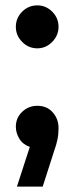

<svg xmlns="http://www.w3.org/2000/svg" viewBox="-20 -542 277 715"><path d="M119 -362Q86 -362 62.5 -386Q39 -410 39 -442Q39 -475 62.5 -498.5Q86 -522 119 -522Q151 -522 174.5 -498.5Q198 -475 198 -442Q198 -410 174.5 -386Q151 -362 119 -362ZM43 153 91 5Q65 -4 52 -25.5Q39 -47 39 -70Q39 -103 62.5 -125.5Q86 -148 119 -148Q155 -148 176.5 -123.5Q198 -99 198 -65Q198 -42 194 -22.5Q190 -3 181 22L139 153Z"/></svg>

Font: MuseoModerno SemiBold Medium
Style: Regular
Weight: 500
Version: Version 1.001